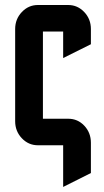

<svg xmlns="http://www.w3.org/2000/svg" viewBox="-20 -575 410 760"><path d="M129.9 0Q92.8 0 66.4 -27.8Q40 -55.7 40 -95.2V-460Q40 -499.5 66.4 -527.3Q92.8 -555.2 129.9 -555.2H250Q287.1 -555.2 313.5 -527.3Q339.8 -499.5 339.8 -460V-399.9L230 -345.2V-450.2H149.9V-105H250Q287.6 -105 313.5 -77.6Q339.8 -49.8 339.8 -9.8V109.9L230 165V0Z"/></svg>

Font: Horta
Style: Regular
Weight: 600
Width: 3
Version: Version 0.11